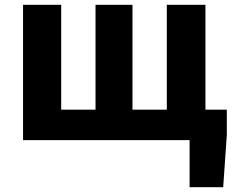

<svg xmlns="http://www.w3.org/2000/svg" viewBox="-20 -584 978 800"><path d="M770 196V0H734V-127H925V-21L910 196ZM76 0V-564H235V-127H378V-564H532V-127H675V-564H836V0Z"/></svg>

Font: Noto Sans SC ExtraBold
Style: Regular
Weight: 800
Designer: Ryoko NISHIZUKA 西塚涼子 (kana, bopomofo & ideographs); Paul D. Hunt (Latin, Greek & Cyrillic); Sandoll Communications 산돌커뮤니
Foundry: Adobe
Version: Version 2.004-H2;hotconv 1.0.118;makeotfexe 2.5.65603